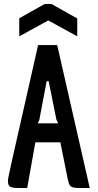

<svg xmlns="http://www.w3.org/2000/svg" viewBox="-20 -947 492 967"><path d="M432 0 268 -720H172C22 -61 20 -49 20 -37C20 0 36 0 94 0H117L158 -230H284L318 -61C330 -1 330 0 399 0ZM215 -538H225L264 -345C265 -343 272 -328 273 -326H170L178 -343ZM205 -927 77 -855V-764L223 -844L369 -764V-854L239 -927Z"/></svg>

Font: Economica
Style: Bold
Weight: 700
Designer: Vicente Lamonaca
Foundry: Vicente Lamonaca
Version: Version 1.100